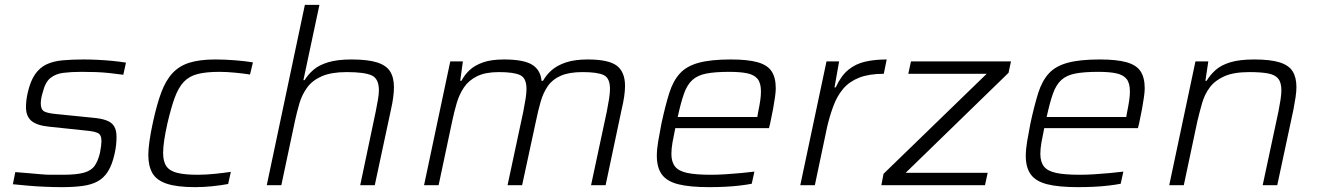

<svg xmlns="http://www.w3.org/2000/svg" viewBox="-20 -763 5437 791"><path d="M235 8Q204 8 167.5 6.5Q131 5 96 2Q61 -1 33 -4L43 -54Q79 -51 104 -49Q129 -47 149.5 -45Q170 -43 191 -43Q212 -43 238 -43Q295 -43 325.5 -51.5Q356 -60 370 -80Q384 -100 392 -134Q395 -150 396.5 -162Q398 -174 398 -182Q398 -208 383 -215Q368 -222 335 -225L183 -241Q132 -246 109.5 -265Q87 -284 87 -322Q87 -333 88.5 -348Q90 -363 94 -380Q105 -429 124.5 -457Q144 -485 172 -498Q200 -511 238 -514.5Q276 -518 324 -518Q352 -518 383 -516.5Q414 -515 444.5 -512Q475 -509 499 -505L488 -455Q459 -459 431 -462Q403 -465 375.5 -466Q348 -467 316 -467Q274 -467 241.5 -463Q209 -459 187.5 -441.5Q166 -424 156 -382Q152 -370 150 -358Q148 -346 148 -337Q148 -311 163 -303.5Q178 -296 213 -293L362 -278Q397 -275 418.5 -267Q440 -259 450 -243Q460 -227 460 -199Q460 -185 458.5 -168Q457 -151 452 -129Q442 -84 425 -57Q408 -30 382.5 -16Q357 -2 320.5 3Q284 8 235 8Z M784 8Q710 8 667.5 -6Q625 -20 608 -49.5Q591 -79 591 -125Q591 -148 596 -183Q601 -218 610 -259Q626 -333 644.5 -382.5Q663 -432 691 -462Q719 -492 761.5 -505Q804 -518 867 -518Q907 -518 950 -514.5Q993 -511 1022 -506L1010 -456Q985 -460 949.5 -463.5Q914 -467 884 -467Q829 -467 794 -458Q759 -449 737 -425.5Q715 -402 700 -361Q685 -320 670 -256Q661 -216 656.5 -185.5Q652 -155 652 -133Q652 -97 666 -77.5Q680 -58 711.5 -50.5Q743 -43 795 -43Q828 -43 866.5 -47Q905 -51 931 -55L920 -5Q894 0 857 4Q820 8 784 8Z M1079 0 1236 -743H1296L1230 -433H1235Q1249 -456 1271.5 -475.5Q1294 -495 1332 -506.5Q1370 -518 1428 -518Q1495 -518 1533 -506Q1571 -494 1587 -469Q1603 -444 1603 -403Q1603 -386 1600 -362.5Q1597 -339 1591 -313L1524 0H1464L1528 -304Q1533 -329 1537 -352Q1541 -375 1541 -391Q1541 -439 1511 -452.5Q1481 -466 1408 -466Q1345 -466 1306 -449Q1267 -432 1245.5 -402.5Q1224 -373 1213.5 -337Q1203 -301 1195 -264L1139 0Z M1727 0 1835 -510H1887L1876 -430H1881Q1894 -455 1915 -474.5Q1936 -494 1970 -506Q2004 -518 2056 -518Q2137 -518 2172 -496.5Q2207 -475 2211 -430H2217Q2231 -455 2253.5 -474.5Q2276 -494 2312 -506Q2348 -518 2401 -518Q2488 -518 2521.5 -492Q2555 -466 2555 -409Q2555 -390 2551.5 -365.5Q2548 -341 2541 -312L2475 0H2415L2480 -304Q2486 -334 2489.5 -357Q2493 -380 2493 -397Q2493 -441 2467.5 -453.5Q2442 -466 2380 -466Q2325 -466 2290.5 -451Q2256 -436 2237 -408.5Q2218 -381 2207.5 -344.5Q2197 -308 2188 -264L2131 0H2071L2136 -304Q2142 -334 2145.5 -357Q2149 -380 2149 -397Q2149 -441 2123 -453.5Q2097 -466 2035 -466Q1980 -466 1945.5 -449Q1911 -432 1891.5 -403Q1872 -374 1861.5 -338Q1851 -302 1843 -264L1787 0Z M2902 8Q2821 8 2774 -4Q2727 -16 2706.5 -44.5Q2686 -73 2686 -121Q2686 -147 2691.5 -180Q2697 -213 2705 -254Q2721 -328 2737 -379Q2753 -430 2781 -460.5Q2809 -491 2859 -504.5Q2909 -518 2990 -518Q3061 -518 3101.5 -506.5Q3142 -495 3159 -469Q3176 -443 3176 -399Q3176 -386 3173 -364Q3170 -342 3165 -314.5Q3160 -287 3153 -255L3148 -235H2762Q2755 -202 2750.5 -176Q2746 -150 2746 -129Q2746 -96 2761 -77Q2776 -58 2811.5 -50.5Q2847 -43 2909 -43Q2936 -43 2968 -45Q3000 -47 3032 -50Q3064 -53 3088 -56L3077 -6Q3057 -2 3027.5 1.5Q2998 5 2965.5 6.5Q2933 8 2902 8ZM2772 -281H3100L3103 -299Q3109 -328 3112 -348.5Q3115 -369 3115 -386Q3115 -421 3101 -438Q3087 -455 3058.5 -461Q3030 -467 2984 -467Q2926 -467 2890 -460Q2854 -453 2832.5 -433.5Q2811 -414 2798 -377.5Q2785 -341 2772 -281Z M3277 0 3385 -510H3437L3418 -403H3423Q3445 -451 3475 -475.5Q3505 -500 3544.5 -509Q3584 -518 3633 -518L3621 -459Q3560 -459 3519.5 -443Q3479 -427 3454 -397.5Q3429 -368 3414 -328Q3399 -288 3388 -242L3337 0Z M3611 0 3620 -47 4045 -459H3722L3733 -510H4145L4135 -463L3711 -51H4049L4038 0Z M4422 8Q4341 8 4294 -4Q4247 -16 4226.5 -44.5Q4206 -73 4206 -121Q4206 -147 4211.5 -180Q4217 -213 4225 -254Q4241 -328 4257 -379Q4273 -430 4301 -460.5Q4329 -491 4379 -504.5Q4429 -518 4510 -518Q4581 -518 4621.5 -506.5Q4662 -495 4679 -469Q4696 -443 4696 -399Q4696 -386 4693 -364Q4690 -342 4685 -314.5Q4680 -287 4673 -255L4668 -235H4282Q4275 -202 4270.5 -176Q4266 -150 4266 -129Q4266 -96 4281 -77Q4296 -58 4331.5 -50.5Q4367 -43 4429 -43Q4456 -43 4488 -45Q4520 -47 4552 -50Q4584 -53 4608 -56L4597 -6Q4577 -2 4547.5 1.5Q4518 5 4485.5 6.5Q4453 8 4422 8ZM4292 -281H4620L4623 -299Q4629 -328 4632 -348.5Q4635 -369 4635 -386Q4635 -421 4621 -438Q4607 -455 4578.5 -461Q4550 -467 4504 -467Q4446 -467 4410 -460Q4374 -453 4352.5 -433.5Q4331 -414 4318 -377.5Q4305 -341 4292 -281Z M4797 0 4905 -510H4958L4946 -430H4951Q4966 -455 4988.5 -475Q5011 -495 5049 -506.5Q5087 -518 5147 -518Q5214 -518 5252 -506Q5290 -494 5305.5 -469Q5321 -444 5321 -404Q5321 -386 5317.5 -362.5Q5314 -339 5309 -313L5242 0H5182L5247 -304Q5252 -329 5255.5 -352Q5259 -375 5259 -391Q5259 -423 5246 -439Q5233 -455 5204 -460.5Q5175 -466 5127 -466Q5063 -466 5024.5 -449Q4986 -432 4964.5 -403.5Q4943 -375 4932.5 -338.5Q4922 -302 4913 -264L4857 0Z"/></svg>

Font: Saira SemiExpanded Light
Style: Italic
Weight: 300
Width: 6
Italic angle: -12°
Designer: Hector Gatti with collaboration of the Omnibus-Type team
Foundry: Omnibus-Type
Version: Version 1.101